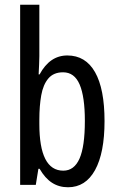

<svg xmlns="http://www.w3.org/2000/svg" viewBox="-20 -780 502 810"><path d="M146 -543Q146 -527 145 -508Q144 -489 143 -466H147Q190 -546 264 -546Q341 -546 381 -475.5Q421 -405 421 -269Q421 -135 381 -62.5Q341 10 267 10Q229 10 199.5 -9Q170 -28 147 -68H142L131 0H65V-760H146ZM246 -475Q206 -475 184 -449Q162 -423 154 -378Q146 -333 146 -276V-257Q146 -60 247 -60Q293 -60 315.5 -111Q338 -162 338 -270Q338 -372 316 -423.5Q294 -475 246 -475Z"/></svg>

Font: Noto Sans Hebrew ExtraCondensed
Style: Regular
Weight: 400
Width: 2
Designer: Monotype Design Team
Foundry: Monotype Imaging Inc.
Version: Version 2.004; ttfautohint (v1.8.4.7-5d5b)